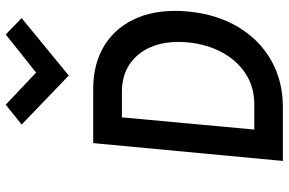

<svg xmlns="http://www.w3.org/2000/svg" viewBox="-184 -796 981 652"><g transform="rotate(-90 306.0 -470.5)"><path d="M145.5 -644H329.5Q417.5 -644 479.8 -604.2Q542 -564.5 571.8 -492.2Q601.5 -420 592.5 -322Q583 -224 539.8 -151.8Q496.5 -79.5 426.8 -39.8Q357 0 268.5 0H85ZM233 -546.5 191.5 -97H278Q336 -97 381 -126.2Q426 -155.5 453.5 -206.2Q481 -257 487.5 -322Q494 -387 475.8 -437.8Q457.5 -488.5 417.5 -517.5Q377.5 -546.5 319.5 -546.5ZM514.5 -941 570 -887 375 -727 208.5 -887 276 -941 385 -838Z"/></g></svg>

Font: Karla SemiBold
Style: Italic
Weight: 600
Italic angle: -8°
Designer: Jonathan Pinhorn
Version: Version 2.004;gftools[0.9.33]